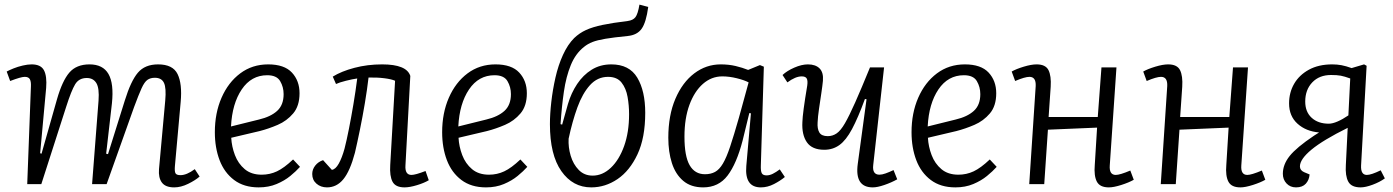

<svg xmlns="http://www.w3.org/2000/svg" viewBox="-20 -798 6038 832"><path d="M407 -362Q411 -416 397.5 -438Q384 -460 356 -460Q322 -460 305.5 -432.5Q289 -405 267 -336L159 0H98L114 -424Q115 -444 109.5 -454.5Q104 -465 87 -465Q71 -465 24 -447L9 -488Q20 -494 38.5 -501.5Q57 -509 78.5 -514Q100 -519 117 -519Q157 -519 170.5 -493.5Q184 -468 180 -417L154 -134L160 -132L227 -368Q250 -448 280.5 -483.5Q311 -519 368 -519Q426 -519 450 -477.5Q474 -436 465 -350L440 -132L448 -130L521 -363Q547 -447 577.5 -483Q608 -519 665 -519Q729 -519 749.5 -477Q770 -435 763 -357L738 -79Q736 -57 740 -48Q744 -39 762 -39Q789 -39 824 -65L845 -33Q827 -17 795.5 -1.5Q764 14 735 14Q697 14 681.5 -7Q666 -28 669 -65L696 -362Q701 -417 690.5 -439Q680 -461 651 -461Q632 -461 619 -452Q606 -443 593.5 -415.5Q581 -388 561 -334L442 0H379Z M1142 -519Q1212 -519 1245 -483.5Q1278 -448 1278 -394Q1278 -339 1250.5 -306.5Q1223 -274 1183.5 -257Q1144 -240 1105 -230L982 -201Q984 -163 998 -126Q1012 -89 1040.5 -65Q1069 -41 1114 -41Q1149 -41 1180 -55.5Q1211 -70 1250 -107L1280 -75Q1263 -56 1238 -35.5Q1213 -15 1178.5 -0.5Q1144 14 1101 14Q1037 14 994.5 -18Q952 -50 931.5 -104Q911 -158 911 -225Q911 -308 940 -374.5Q969 -441 1021 -480Q1073 -519 1142 -519ZM1209 -390Q1209 -421 1194 -446.5Q1179 -472 1138 -472Q1069 -472 1027.5 -410.5Q986 -349 981 -250L1102 -280Q1153 -292 1181 -317.5Q1209 -343 1209 -390Z M1422 -466Q1459 -489 1515.5 -504Q1572 -519 1636 -519Q1742 -519 1758 -469L1737 -82Q1734 -40 1763 -40Q1780 -40 1824 -57L1838 -17Q1818 -5 1786.5 4.5Q1755 14 1733 14Q1694 14 1681 -10.5Q1668 -35 1671 -83L1692 -448Q1677 -455 1645 -459Q1613 -463 1577 -462Q1571 -410 1561 -350.5Q1551 -291 1539.5 -235Q1528 -179 1518 -136Q1497 -57 1468 -21.5Q1439 14 1397 14Q1370 14 1351.5 -2Q1333 -18 1333 -44Q1333 -64 1346 -80.5Q1359 -97 1380 -104L1418 -62Q1434 -64 1448 -89Q1462 -114 1473 -154Q1482 -189 1492 -239.5Q1502 -290 1511.5 -346.5Q1521 -403 1528 -458Q1507 -455 1479 -448Q1451 -441 1436 -434Z M2127 -519Q2197 -519 2230 -483.5Q2263 -448 2263 -394Q2263 -339 2235.5 -306.5Q2208 -274 2168.5 -257Q2129 -240 2090 -230L1967 -201Q1969 -163 1983 -126Q1997 -89 2025.5 -65Q2054 -41 2099 -41Q2134 -41 2165 -55.5Q2196 -70 2235 -107L2265 -75Q2248 -56 2223 -35.5Q2198 -15 2163.5 -0.5Q2129 14 2086 14Q2022 14 1979.5 -18Q1937 -50 1916.5 -104Q1896 -158 1896 -225Q1896 -308 1925 -374.5Q1954 -441 2006 -480Q2058 -519 2127 -519ZM2194 -390Q2194 -421 2179 -446.5Q2164 -472 2123 -472Q2054 -472 2012.5 -410.5Q1971 -349 1966 -250L2087 -280Q2138 -292 2166 -317.5Q2194 -343 2194 -390Z M2542 14Q2462 14 2412.5 -56.5Q2363 -127 2363 -260Q2363 -304 2369 -356.5Q2375 -409 2387 -462Q2399 -515 2419.5 -560Q2440 -605 2468 -633Q2491 -655 2519.5 -668Q2548 -681 2591 -690Q2634 -699 2700 -707Q2723 -710 2733.5 -723.5Q2744 -737 2751 -778L2789 -768Q2780 -701 2760.5 -673.5Q2741 -646 2700 -642Q2639 -636 2603.5 -630Q2568 -624 2547.5 -616Q2527 -608 2511 -595Q2474 -566 2453.5 -516Q2433 -466 2423.5 -400.5Q2414 -335 2409 -260L2416 -258L2441 -347Q2455 -395 2481 -434Q2507 -473 2544 -496Q2581 -519 2629 -519Q2707 -519 2741.5 -461.5Q2776 -404 2776 -309Q2776 -201 2742.5 -129.5Q2709 -58 2656 -22Q2603 14 2542 14ZM2615 -465Q2569 -465 2536.5 -429Q2504 -393 2482 -332.5Q2460 -272 2444 -197Q2442 -160 2453 -123Q2464 -86 2488 -61.5Q2512 -37 2548 -37Q2591 -37 2627 -71Q2663 -105 2684.5 -165Q2706 -225 2706 -303Q2706 -341 2699.5 -378Q2693 -415 2673.5 -440Q2654 -465 2615 -465Z M3277 -82Q3276 -57 3281 -47.5Q3286 -38 3302 -38Q3315 -38 3329 -45Q3343 -52 3359 -64L3381 -31Q3362 -15 3334 -0.5Q3306 14 3277 14Q3206 14 3214 -79L3234 -307L3227 -308L3198 -189Q3172 -89 3133 -37.5Q3094 14 3027 14Q2974 14 2940.5 -14.5Q2907 -43 2891.5 -91.5Q2876 -140 2876 -201Q2876 -298 2906.5 -369.5Q2937 -441 2988.5 -480Q3040 -519 3103 -519Q3138 -519 3167.5 -512Q3197 -505 3222 -495L3273 -516L3290 -509ZM3035 -43Q3060 -43 3078.5 -53Q3097 -63 3112.5 -89Q3128 -115 3144 -163Q3160 -211 3182 -288L3224 -441Q3205 -451 3172.5 -459Q3140 -467 3110 -467Q3063 -467 3026 -434.5Q2989 -402 2967.5 -343.5Q2946 -285 2946 -206Q2946 -121 2968.5 -82Q2991 -43 3035 -43Z M3371 -473Q3390 -491 3422 -505Q3454 -519 3481 -519Q3514 -519 3531.5 -501.5Q3549 -484 3546 -448Q3544 -427 3539 -393.5Q3534 -360 3529 -326Q3524 -292 3523 -268Q3521 -240 3530.5 -224Q3540 -208 3567 -208Q3588 -208 3605.5 -220Q3623 -232 3641.5 -264Q3660 -296 3686 -354.5Q3712 -413 3750 -506H3811L3764 -83Q3759 -41 3791 -41Q3802 -41 3817.5 -46.5Q3833 -52 3852 -61L3868 -21Q3843 -7 3812.5 3.5Q3782 14 3762 14Q3683 14 3697 -88L3735 -368L3728 -369Q3698 -287 3672 -238.5Q3646 -190 3617.5 -169.5Q3589 -149 3552 -149Q3499 -149 3476.5 -181.5Q3454 -214 3457 -269Q3458 -308 3478 -427Q3481 -448 3476 -457.5Q3471 -467 3454 -467Q3427 -467 3392 -441Z M4161 -519Q4231 -519 4264 -483.5Q4297 -448 4297 -394Q4297 -339 4269.5 -306.5Q4242 -274 4202.5 -257Q4163 -240 4124 -230L4001 -201Q4003 -163 4017 -126Q4031 -89 4059.5 -65Q4088 -41 4133 -41Q4168 -41 4199 -55.5Q4230 -70 4269 -107L4299 -75Q4282 -56 4257 -35.5Q4232 -15 4197.5 -0.5Q4163 14 4120 14Q4056 14 4013.5 -18Q3971 -50 3950.5 -104Q3930 -158 3930 -225Q3930 -308 3959 -374.5Q3988 -441 4040 -480Q4092 -519 4161 -519ZM4228 -390Q4228 -421 4213 -446.5Q4198 -472 4157 -472Q4088 -472 4046.5 -410.5Q4005 -349 4000 -250L4121 -280Q4172 -292 4200 -317.5Q4228 -343 4228 -390Z M4734 -245 4521 -236 4505 0H4440L4468 -425Q4470 -465 4441 -465Q4431 -465 4415.5 -460.5Q4400 -456 4379 -447L4364 -488Q4383 -499 4416 -509Q4449 -519 4472 -519Q4511 -519 4523.5 -494Q4536 -469 4533 -422Q4531 -389 4528.5 -356.5Q4526 -324 4524 -291H4737L4753 -506H4818L4789 -81Q4786 -40 4815 -40Q4833 -40 4878 -59L4893 -19Q4872 -7 4839 3.5Q4806 14 4785 14Q4746 14 4733 -11Q4720 -36 4724 -83Z M5304 -245 5091 -236 5075 0H5010L5038 -425Q5040 -465 5011 -465Q5001 -465 4985.5 -460.5Q4970 -456 4949 -447L4934 -488Q4953 -499 4986 -509Q5019 -519 5042 -519Q5081 -519 5093.5 -494Q5106 -469 5103 -422Q5101 -389 5098.5 -356.5Q5096 -324 5094 -291H5307L5323 -506H5388L5359 -81Q5356 -40 5385 -40Q5403 -40 5448 -59L5463 -19Q5442 -7 5409 3.5Q5376 14 5355 14Q5316 14 5303 -11Q5290 -36 5294 -83Z M5820 -244Q5713 -191 5663 -149.5Q5613 -108 5613 -77Q5613 -60 5631 -52L5655 -42Q5653 -18 5638.5 -2Q5624 14 5596 14Q5571 14 5555 -3Q5539 -20 5539 -45Q5539 -85 5568.5 -122Q5598 -159 5674 -210L5696 -224Q5639 -229 5602.5 -262Q5566 -295 5566 -350Q5566 -397 5588 -435Q5610 -473 5652 -496Q5694 -519 5753 -519Q5774 -519 5793 -515.5Q5812 -512 5837 -503L5891 -519L5902 -513L5878 -81Q5876 -40 5903 -40Q5922 -40 5963 -60L5981 -25Q5959 -9 5928 2.5Q5897 14 5876 14Q5836 14 5822.5 -11Q5809 -36 5812 -83ZM5831 -458Q5806 -467 5790 -470Q5774 -473 5748 -473Q5697 -473 5666.5 -441Q5636 -409 5636 -358Q5636 -313 5664 -287.5Q5692 -262 5738 -262Q5754 -262 5776 -271.5Q5798 -281 5823 -298Z"/></svg>

Font: Literata 12pt Light
Style: Italic
Weight: 300
Italic angle: -2°
Designer: Latin by Veronika Burian and Jose Scaglione. Greek by Irene Vlachou. Cyrillic by Vera Evstafieva
Foundry: TypeTogether
Version: Version 3.002